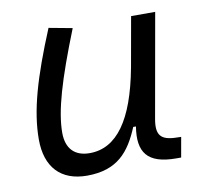

<svg xmlns="http://www.w3.org/2000/svg" viewBox="-65 -597 717 678"><g transform="rotate(-10 293.0 -258.0)"><path d="M194.8 10.3C304.7 10.3 350.1 -47.4 384.8 -130.9H394.5C379.9 -40 411.6 4.9 515.6 4.9H532.7L545.4 -66.9L528.8 -67.4C471.7 -68.4 455.6 -89.4 465.8 -146L531.7 -517.6H445.3L413.1 -336.4V-336.9C379.4 -157.2 315.4 -66.4 217.8 -66.4C164.1 -66.4 134.3 -97.2 134.3 -153.8C134.3 -231.9 166 -338.9 234.9 -511.7L150.9 -527.3C82.5 -362.3 48.8 -248 48.8 -145C48.8 -45.4 101.1 10.3 194.8 10.3Z"/></g></svg>

Font: Cascadia Mono SemiLight
Style: Italic
Weight: 350
Italic angle: -10°
Monospace: yes
Designer: Aaron Bell
Foundry: Saja Typeworks
Version: Version 2404.023